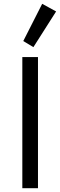

<svg xmlns="http://www.w3.org/2000/svg" viewBox="-20 -985 316 1006"><path d="M97 -686H179V1H97ZM102 -770 201 -965 274 -925 155 -738Z"/></svg>

Font: Bellota Text
Style: Bold
Weight: 700
Designer: Kemie Guaida
Foundry: Kemie Guaida
Version: Version 4.001